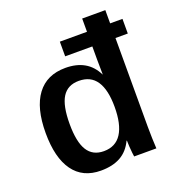

<svg xmlns="http://www.w3.org/2000/svg" viewBox="-133 -830 860 944"><g transform="rotate(-20 296.5 -358.0)"><path d="M402.8 -655.3V-724.6H523.9V-655.3H588.4V-578.6H523.9V-113.3Q523.9 -83 524.9 -54.7Q525.9 -26.4 527.3 0H411.1Q410.2 -4.9 408.4 -20.3Q406.7 -35.6 405.5 -54.2Q404.3 -72.8 404.3 -85.4H402.3Q379.4 -36.6 337.9 -13.4Q296.4 9.8 234.9 9.8Q140.1 9.8 90.8 -58.8Q41.5 -127.4 41.5 -256.8Q41.5 -387.7 92.8 -456.3Q144 -524.9 241.7 -524.9Q298.8 -524.9 339.4 -502Q379.9 -479 402.8 -432.1H403.8L402.8 -509.8V-578.6H260.7V-655.3ZM167.5 -258.3Q167.5 -164.1 195.3 -119.6Q223.1 -75.2 280.8 -75.2Q342.8 -75.2 373.5 -123Q404.3 -170.9 404.3 -262.2Q404.3 -351.6 374 -397Q343.8 -442.4 281.7 -442.4Q223.1 -442.4 195.3 -398.2Q167.5 -354 167.5 -258.3Z"/></g></svg>

Font: Arimo SemiBold
Style: Regular
Weight: 600
Designer: Steve Matteson
Foundry: Monotype Imaging Inc.
Version: Version 1.33